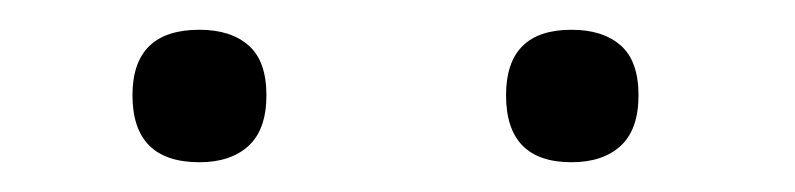

<svg xmlns="http://www.w3.org/2000/svg" viewBox="-20 -772 534 129"><path d="M114 -663Q69 -663 69 -708Q69 -752 114 -752Q135 -752 147 -741.5Q159 -731 159 -708Q159 -685 147 -674Q135 -663 114 -663ZM364 -663Q320 -663 320 -708Q320 -752 364 -752Q385 -752 397 -741.5Q409 -731 409 -708Q409 -685 397 -674Q385 -663 364 -663Z"/></svg>

Font: Encode Sans Wide
Style: Light
Weight: 300
Designer: Pablo Impallari, Andres Torresi
Foundry: Pablo Impallari, Andres Torresi
Version: Version 1.000; ttfautohint (v1.00) -l 8 -r 50 -G 200 -x 14 -